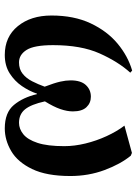

<svg xmlns="http://www.w3.org/2000/svg" viewBox="98 -670 586 823"><g transform="rotate(90 391.5 -258.0)"><path d="M215 15Q137 15 91.5 -41Q46 -97 46 -185Q46 -282 79.5 -353Q113 -424 166.5 -468.5Q220 -513 282 -531L291 -523Q244 -471 208.5 -391.5Q173 -312 173 -192Q173 -111 193.5 -78.5Q214 -46 247 -46Q276 -46 295.5 -61.5Q315 -77 328 -102.5Q341 -128 351 -156Q335 -198 329.5 -222.5Q324 -247 324 -267Q324 -311 344 -332.5Q364 -354 394 -354Q421 -354 439 -335Q457 -316 457 -277Q457 -252 447 -223Q437 -194 414 -157Q427 -98 448 -72Q469 -46 506 -46Q532 -46 555 -64.5Q578 -83 592 -125.5Q606 -168 606 -240Q606 -284 594.5 -331Q583 -378 563 -421.5Q543 -465 518 -498L635 -530L647 -525Q683 -481 708.5 -412.5Q734 -344 734 -266Q734 -164 704 -102Q674 -40 627 -12.5Q580 15 530 15Q462 15 429.5 -24Q397 -63 383 -123H381Q370 -90 348.5 -58.5Q327 -27 294 -6Q261 15 215 15Z"/></g></svg>

Font: Literata 72pt SemiBold
Style: Italic
Weight: 600
Italic angle: -2°
Designer: Latin by Veronika Burian and Jose Scaglione. Greek by Irene Vlachou. Cyrillic by Vera Evstafieva
Foundry: TypeTogether
Version: Version 3.002